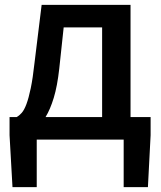

<svg xmlns="http://www.w3.org/2000/svg" viewBox="-20 -570 657 784"><path d="M19 -92H48Q59 -98 69 -109.5Q79 -121 88 -145Q97 -169 105.5 -209.5Q114 -250 121 -314L150 -550H513V-92H595V-18L584 194H485V0H130V194H31L19 -18ZM222 -290Q214 -218 199.5 -170.5Q185 -123 166 -92H397V-458H240Z"/></svg>

Font: Kinto Sans Med
Style: Regular
Weight: 500
Designer: Authors: Ryoko NISHIZUKA  (kana & ideographs); Paul D. Hunt (Latin, Greek & Cyrillic); Wenlong ZHANG  (bopomofo); Sandol
Foundry: Adobe Systems Incorporated, ookami Inc.
Version: Version 0.001